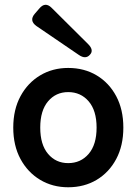

<svg xmlns="http://www.w3.org/2000/svg" viewBox="-20 -780 577 811"><path d="M268 11Q202 11 149.5 -20.5Q97 -52 66.5 -108.5Q36 -165 36 -241Q36 -317 66.5 -373.5Q97 -430 149.5 -461.5Q202 -493 268 -493Q336 -493 388.5 -461.5Q441 -430 471 -373.5Q501 -317 501 -241Q501 -165 471 -108.5Q441 -52 388.5 -20.5Q336 11 268 11ZM268 -91Q321 -91 354.5 -130Q388 -169 388 -241Q388 -313 354.5 -352Q321 -391 268 -391Q216 -391 183 -352Q150 -313 150 -241Q150 -169 183 -130Q216 -91 268 -91ZM360 -549Q342 -528 313 -548L134 -670Q102 -693 127 -722L146 -744Q171 -774 198 -747L352 -594Q378 -568 360 -549Z"/></svg>

Font: Zen Maru Gothic
Style: Bold
Weight: 700
Designer: Yoshimichi Ohira
Foundry: Positype
Version: Version 1.001